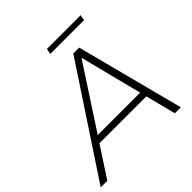

<svg xmlns="http://www.w3.org/2000/svg" viewBox="-260 -1006 1178 1178"><g transform="rotate(-45 329.0 -417.0)"><path d="M-47 0 415 -700H466L648 0H596L546 -197H139L10 0ZM535 -240 432 -646 167 -240ZM313 -798 320 -834H613L606 -798Z"/></g></svg>

Font: Montserrat Thin Light
Style: Italic
Weight: 300
Italic angle: -11.3°
Version: Version 9.000